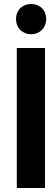

<svg xmlns="http://www.w3.org/2000/svg" viewBox="-20 -940 255 960"><path d="M136 -769C179 -769 211 -801 211 -845C211 -889 180 -920 136 -920C91 -920 60 -889 60 -845C60 -801 91 -769 136 -769ZM64 0H205V-700H64Z"/></svg>

Font: Arthouse Owned
Style: Bold
Weight: 700
Designer: Jeremy Tribby
Foundry: Tribby Type
Version: Version 1.000;PS 001.000;hotconv 1.0.88;makeotf.lib2.5.64775